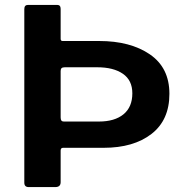

<svg xmlns="http://www.w3.org/2000/svg" viewBox="-20 -762 753 782"><path d="M402 -160H237Q227 -160 227 -149V-20Q227 0 205 0H97Q79 0 79 -18V-725Q79 -742 94 -742H213Q227 -742 227 -726V-604Q227 -595 235 -595H384Q511 -595 590.5 -540.5Q670 -486 670 -380Q670 -273 597 -216.5Q524 -160 402 -160ZM376 -488H244Q235 -488 231 -484.5Q227 -481 227 -473V-284Q227 -275 230 -271Q233 -267 240 -267H383Q447 -267 483 -296.5Q519 -326 519 -382Q519 -435 480.5 -461.5Q442 -488 376 -488Z"/></svg>

Font: n
Style: Regular
Weight: 600
Designer: Pablo Impallari, Rodrigo Fuenzalida
Foundry: Impallari Type
Version: Version 1.002; ttfautohint (v1.5)